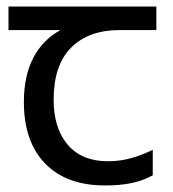

<svg xmlns="http://www.w3.org/2000/svg" viewBox="-20 -557 530 587"><path d="M301 10Q183 10 118 -57Q53 -124 53 -245Q53 -325 82 -380.5Q111 -436 165 -465H6V-537H458V-465H345Q251 -465 197.5 -411.5Q144 -358 144 -252Q144 -165 187 -114.5Q230 -64 310 -64Q347 -64 381 -73.5Q415 -83 447 -99V-21Q418 -5 383 2.5Q348 10 301 10Z"/></svg>

Font: usinhala15
Style: Book
Weight: 400
Designer: Jelle Bosma - Monotype Design Team
Foundry: Monotype Imaging Inc.
Version: Version 2.003